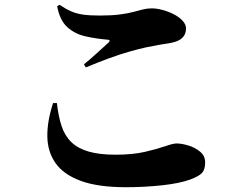

<svg xmlns="http://www.w3.org/2000/svg" viewBox="-20 -753 1040 803"><path d="M218 -322H202Q177 -246 178 -182Q179 -118 212.5 -70.5Q246 -23 318 3.5Q390 30 507 30Q584 30 657.5 22Q731 14 775 -2Q813 -16 825.5 -30.5Q838 -45 838 -74Q838 -101 817 -118.5Q796 -136 768 -144.5Q740 -153 718 -153Q704 -153 671 -141.5Q638 -130 586.5 -118Q535 -106 463 -106Q396 -106 351 -119Q306 -132 278.5 -158.5Q251 -185 237.5 -226Q224 -267 218 -322ZM219 -727Q230 -668 261.5 -639.5Q293 -611 337.5 -601Q382 -591 430 -587Q437 -587 438 -584Q440 -581 434 -575Q415 -558 385.5 -531Q356 -504 331 -484L339 -471Q389 -492 434 -508.5Q479 -525 519 -536.5Q559 -548 591 -555Q614 -560 643 -565Q672 -570 697 -574Q758 -586 758 -634Q758 -651 743.5 -666.5Q729 -682 706.5 -693.5Q684 -705 659.5 -711.5Q635 -718 615 -718Q595 -718 577.5 -713.5Q560 -709 537.5 -703Q515 -697 481.5 -692.5Q448 -688 396 -688Q355 -688 327 -692Q299 -696 276.5 -706Q254 -716 229 -733Z"/></svg>

Font: Early Summer Mincho Heavy
Style: Regular
Weight: 900
Designer: GuiWonder
Version: Version 1.002